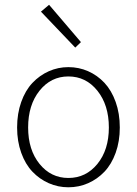

<svg xmlns="http://www.w3.org/2000/svg" viewBox="-20 -774 575 806"><path d="M51.8 -238.8Q51.8 -297.4 69.1 -345.9Q86.4 -394.5 116.2 -426Q146 -457.5 184.8 -474.9Q223.6 -492.2 267.1 -492.2Q311 -492.2 349.9 -475.1Q388.7 -458 418.5 -426.3Q448.2 -394.5 465.6 -345.9Q482.9 -297.4 482.9 -238.8Q482.9 -180.7 465.6 -132.6Q448.2 -84.5 418.5 -53.2Q388.7 -22 349.9 -4.9Q311 12.2 267.1 12.2Q223.6 12.2 184.8 -4.9Q146 -22 116.2 -53.2Q86.4 -84.5 69.1 -132.6Q51.8 -180.7 51.8 -238.8ZM98.1 -238.8Q98.1 -145 146 -85.9Q193.8 -26.9 267.1 -26.9Q340.8 -26.9 388.9 -85.9Q437 -145 437 -238.8Q437 -333 388.9 -393.1Q340.8 -453.1 267.1 -453.1Q193.8 -453.1 146 -393.3Q98.1 -333.5 98.1 -238.8ZM151.9 -725.1 186 -753.9 319.8 -597.2 295.9 -574.2Z"/></svg>

Font: Source Sans Pro Light
Style: Regular
Weight: 300
Designer: Paul D. Hunt
Foundry: Adobe Systems Incorporated
Version: Version 2.020;PS 2.0;hotconv 1.0.86;makeotf.lib2.5.63406